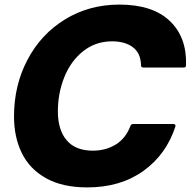

<svg xmlns="http://www.w3.org/2000/svg" viewBox="-20 -799 830 836"><path d="M41 -292Q41 -427 99.5 -538.5Q158 -650 263 -714.5Q368 -779 500 -779Q644 -779 719 -708Q794 -637 790 -515Q790 -505 780 -505H604Q594 -505 594 -515Q593 -567 559 -593Q525 -619 468 -619Q396 -619 342 -576Q288 -533 260 -463Q232 -393 232 -314Q232 -233 270.5 -188Q309 -143 384 -143Q441 -143 484.5 -170Q528 -197 548 -251Q551 -259 560 -259H735Q740 -259 742.5 -256Q745 -253 744 -249Q704 -126 604 -54.5Q504 17 360 17Q252 17 180.5 -23Q109 -63 75 -132.5Q41 -202 41 -292Z"/></svg>

Font: Open Sauce Two Black Italic
Style: Regular
Weight: 900
Italic angle: -10°
Designer: Alfredo Marco Pradil
Foundry: Creative Sauce Fz LLC
Version: Version 1.477